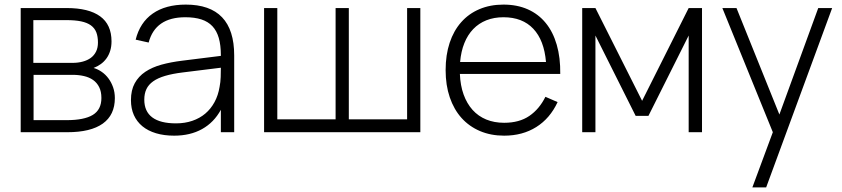

<svg xmlns="http://www.w3.org/2000/svg" viewBox="-20 -575 3660 835"><path d="M272.5 0H70V-540H270Q366 -540 415.5 -504Q465 -468 465 -395Q465 -372.5 459.2 -354Q453.5 -335.5 443 -321Q432.5 -306.5 418.2 -296.2Q404 -286 387 -279.5Q406 -274 422.8 -262.2Q439.5 -250.5 452 -233.5Q464.5 -216.5 472 -195Q479.5 -173.5 479.5 -148.5Q479.5 -75 427 -37.5Q374.5 0 272.5 0ZM269 -487.5H125V-301.5H294Q319 -301.5 339.5 -307Q360 -312.5 374.8 -323.2Q389.5 -334 397.8 -350.8Q406 -367.5 406 -390Q406 -416 398.8 -434.5Q391.5 -453 375.2 -464.8Q359 -476.5 333 -482Q307 -487.5 269 -487.5ZM270 -52.5Q346 -52.5 383.5 -75.2Q421 -98 421 -149Q421 -177 411.2 -196.2Q401.5 -215.5 384.8 -227.2Q368 -239 345.2 -244.2Q322.5 -249.5 297 -249.5H126V-52.5Z M788 -555Q998.5 -555 998.5 -334V0H940.5V-97.5Q910.5 -42.5 859 -13.8Q807.5 15 737.5 15Q693.5 15 658.5 4.5Q623.5 -6 599.2 -26Q575 -46 562.2 -74.5Q549.5 -103 549.5 -139.5Q549.5 -183 566 -213Q582.5 -243 612 -262.8Q641.5 -282.5 682.2 -293.8Q723 -305 772 -311L940.5 -332V-335Q940.5 -378.5 931.5 -409.8Q922.5 -441 903.8 -461Q885 -481 855.8 -490.5Q826.5 -500 786 -500Q655.5 -500 626.5 -390L570 -402.5Q588.5 -477 644.2 -516Q700 -555 788 -555ZM775 -260Q730 -254.5 698 -245Q666 -235.5 646 -221.2Q626 -207 616.8 -187.5Q607.5 -168 607.5 -141.5Q607.5 -90.5 642.2 -64.5Q677 -38.5 745.5 -38.5Q784 -38.5 816.2 -49.5Q848.5 -60.5 872.8 -81Q897 -101.5 913 -131Q929 -160.5 935 -197.5Q939 -217.5 939.8 -240.2Q940.5 -263 940.5 -280.5Z M1128.5 -540H1186V-56H1439.5V-540H1497V-56H1750.5V-540H1808V0H1128.5Z M2172.5 -41Q2238.5 -41 2282 -70.8Q2325.5 -100.5 2352 -154L2405 -131Q2372 -60 2312.2 -22.5Q2252.5 15 2172.5 15Q2114.5 15 2067.5 -5Q2020.5 -25 1987.2 -62Q1954 -99 1936 -151.8Q1918 -204.5 1918 -270Q1918 -336 1935.5 -388.8Q1953 -441.5 1985.8 -478.5Q2018.5 -515.5 2065 -535.2Q2111.5 -555 2169.5 -555Q2229 -555 2275.2 -534.5Q2321.5 -514 2353.2 -475.2Q2385 -436.5 2401.2 -380.5Q2417.5 -324.5 2416.5 -253.5H1980Q1982 -203.5 1996.2 -164Q2010.5 -124.5 2035.2 -97Q2060 -69.5 2094.8 -55.2Q2129.5 -41 2172.5 -41ZM2354.5 -305.5Q2346.5 -400 2299.2 -450Q2252 -500 2169.5 -500Q2128.5 -500 2095.2 -486.8Q2062 -473.5 2038 -448.5Q2014 -423.5 1999.5 -387.5Q1985 -351.5 1981 -305.5Z M2512 0V-540H2569.5L2772.5 -136.5L2975 -540H3033V0H2975V-420.5L2800 -71H2744.5L2569.5 -420.5V0Z M3252 240 3341 0 3121.5 -540H3183L3369.5 -77L3538.5 -540H3599L3312 240Z"/></svg>

Font: Vela Sans Light
Style: Regular
Weight: 300
Designer: Principal design: Mikhail Sharanda - project Manrope.
Design modification: Ravid Balaliev
Foundry: Mikhail Sharanda
Version: Version 1.001